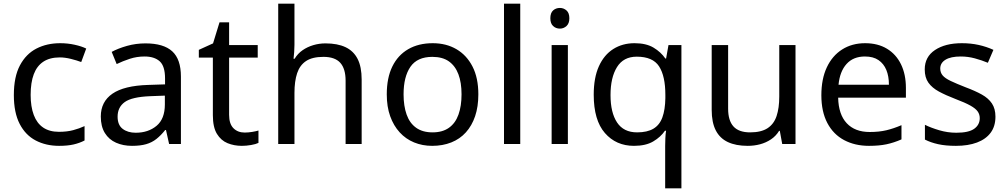

<svg xmlns="http://www.w3.org/2000/svg" viewBox="-20 -780 5457 1040"><path d="M300 10Q229 10 173.5 -19Q118 -48 86.5 -109Q55 -170 55 -265Q55 -364 88 -426Q121 -488 177.5 -517Q234 -546 306 -546Q347 -546 385 -537.5Q423 -529 447 -517L420 -444Q396 -453 364 -461Q332 -469 304 -469Q250 -469 215 -446Q180 -423 163 -378Q146 -333 146 -266Q146 -202 163 -157Q180 -112 214 -89Q248 -66 299 -66Q343 -66 376.5 -75Q410 -84 438 -97V-19Q411 -5 378.5 2.5Q346 10 300 10Z M768 -545Q866 -545 913 -502Q960 -459 960 -365V0H896L879 -76H875Q852 -47 827.5 -27.5Q803 -8 771.5 1Q740 10 695 10Q647 10 608.5 -7Q570 -24 548 -59.5Q526 -95 526 -149Q526 -229 589 -272.5Q652 -316 783 -320L874 -323V-355Q874 -422 845 -448Q816 -474 763 -474Q721 -474 683 -461.5Q645 -449 612 -433L585 -499Q620 -518 668 -531.5Q716 -545 768 -545ZM794 -259Q694 -255 655.5 -227Q617 -199 617 -148Q617 -103 644.5 -82Q672 -61 715 -61Q783 -61 828 -98.5Q873 -136 873 -214V-262Z M1305 -62Q1325 -62 1346 -65.5Q1367 -69 1380 -73V-6Q1366 1 1340 5.5Q1314 10 1290 10Q1248 10 1212.5 -4.5Q1177 -19 1155 -55Q1133 -91 1133 -156V-468H1057V-510L1134 -545L1169 -659H1221V-536H1376V-468H1221V-158Q1221 -109 1244.5 -85.5Q1268 -62 1305 -62Z M1575 -537Q1575 -518 1573.5 -498Q1572 -478 1570 -462H1576Q1593 -490 1619 -508Q1645 -526 1677 -535.5Q1709 -545 1743 -545Q1808 -545 1851.5 -524.5Q1895 -504 1917 -461Q1939 -418 1939 -349V0H1852V-343Q1852 -408 1823 -440Q1794 -472 1732 -472Q1672 -472 1638 -449.5Q1604 -427 1589.5 -383.5Q1575 -340 1575 -277V0H1487V-760H1575Z M2571 -269Q2571 -202 2553.5 -150.5Q2536 -99 2503.5 -63Q2471 -27 2424.5 -8.5Q2378 10 2321 10Q2268 10 2223 -8.5Q2178 -27 2145 -63Q2112 -99 2093.5 -150.5Q2075 -202 2075 -269Q2075 -358 2105 -419.5Q2135 -481 2191 -513.5Q2247 -546 2324 -546Q2397 -546 2452.5 -513.5Q2508 -481 2539.5 -419.5Q2571 -358 2571 -269ZM2166 -269Q2166 -206 2182.5 -159.5Q2199 -113 2234 -88Q2269 -63 2323 -63Q2377 -63 2412 -88Q2447 -113 2463.5 -159.5Q2480 -206 2480 -269Q2480 -333 2463 -378Q2446 -423 2411.5 -447.5Q2377 -472 2322 -472Q2240 -472 2203 -418Q2166 -364 2166 -269Z M2798 0H2710V-760H2798Z M3056 -536V0H2968V-536ZM3013 -737Q3033 -737 3048.5 -723.5Q3064 -710 3064 -681Q3064 -653 3048.5 -639Q3033 -625 3013 -625Q2991 -625 2976 -639Q2961 -653 2961 -681Q2961 -710 2976 -723.5Q2991 -737 3013 -737Z M3583 11Q3583 -7 3584 -31Q3585 -55 3588 -72H3582Q3559 -38 3518.5 -14Q3478 10 3414 10Q3317 10 3256.5 -59.5Q3196 -129 3196 -267Q3196 -359 3224 -421Q3252 -483 3302 -514.5Q3352 -546 3417 -546Q3480 -546 3520 -522Q3560 -498 3584 -463H3588L3601 -536H3671V240H3583ZM3431 -63Q3486 -63 3519.5 -83Q3553 -103 3568 -144.5Q3583 -186 3584 -248V-266Q3584 -368 3550 -420.5Q3516 -473 3429 -473Q3357 -473 3322 -416.5Q3287 -360 3287 -265Q3287 -170 3322.5 -116.5Q3358 -63 3431 -63Z M4289 -536V0H4217L4204 -71H4200Q4183 -43 4156 -25Q4129 -7 4097 1.5Q4065 10 4030 10Q3966 10 3922.5 -10.5Q3879 -31 3857 -74Q3835 -117 3835 -185V-536H3924V-191Q3924 -127 3953 -95Q3982 -63 4043 -63Q4103 -63 4137.5 -85.5Q4172 -108 4186.5 -151.5Q4201 -195 4201 -257V-536Z M4666 -546Q4735 -546 4784.5 -516Q4834 -486 4860.5 -431.5Q4887 -377 4887 -304V-251H4520Q4522 -160 4566.5 -112.5Q4611 -65 4691 -65Q4742 -65 4781.5 -74.5Q4821 -84 4863 -102V-25Q4822 -7 4782 1.5Q4742 10 4687 10Q4611 10 4552.5 -21Q4494 -52 4461.5 -113.5Q4429 -175 4429 -264Q4429 -352 4458.5 -415Q4488 -478 4541.5 -512Q4595 -546 4666 -546ZM4665 -474Q4602 -474 4565.5 -433.5Q4529 -393 4522 -321H4795Q4795 -367 4781 -401Q4767 -435 4738.5 -454.5Q4710 -474 4665 -474Z M5372 -148Q5372 -96 5346 -61Q5320 -26 5272 -8Q5224 10 5158 10Q5102 10 5061.5 1Q5021 -8 4990 -24V-104Q5022 -88 5067.5 -74.5Q5113 -61 5160 -61Q5227 -61 5257 -82.5Q5287 -104 5287 -140Q5287 -160 5276 -176Q5265 -192 5236.5 -208Q5208 -224 5155 -244Q5103 -264 5066 -284Q5029 -304 5009 -332Q4989 -360 4989 -404Q4989 -472 5044.5 -509Q5100 -546 5190 -546Q5239 -546 5281.5 -536.5Q5324 -527 5361 -510L5331 -440Q5297 -454 5260 -464Q5223 -474 5184 -474Q5130 -474 5101.5 -456.5Q5073 -439 5073 -409Q5073 -387 5086 -371.5Q5099 -356 5129.5 -341.5Q5160 -327 5211 -307Q5262 -288 5298 -268Q5334 -248 5353 -219.5Q5372 -191 5372 -148Z"/></svg>

Font: Noto Sans Sinhala
Style: Regular
Weight: 400
Designer: Jelle Bosma - Monotype Design Team
Foundry: Monotype Imaging Inc.
Version: Version 2.006